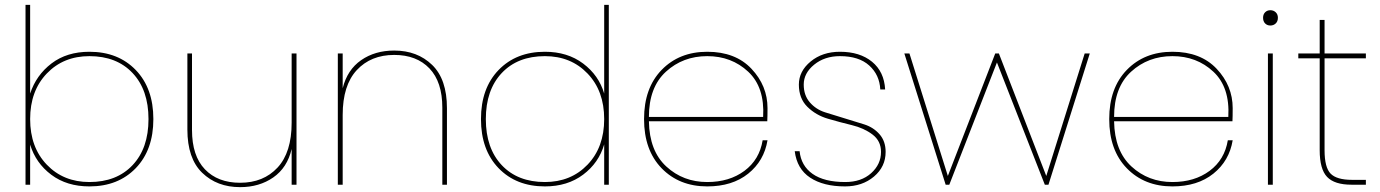

<svg xmlns="http://www.w3.org/2000/svg" viewBox="-20 -760 5680 790"><path d="M104 -375Q129 -451 192 -499Q255 -547 348 -547Q466 -547 538.5 -472Q611 -397 611 -270Q611 -143 538.5 -68Q466 7 348 7Q255 7 191 -41Q127 -89 104 -165V0H85V-740H104ZM348 -529Q241 -529 172.5 -457.5Q104 -386 104 -270Q104 -154 172.5 -82.5Q241 -11 348 -11Q460 -11 525.5 -80.5Q591 -150 591 -270Q591 -390 525.5 -459.5Q460 -529 348 -529Z M1200 -540V0H1180V-147Q1162 -70 1104.5 -30Q1047 10 968 10Q873 10 812 -49Q751 -108 751 -227V-540H770V-225Q770 -119 823 -63.5Q876 -8 968 -8Q1064 -8 1122 -70.5Q1180 -133 1180 -255V-540Z M1800 0V-317Q1800 -423 1747 -478.5Q1694 -534 1602 -534Q1506 -534 1448 -471.5Q1390 -409 1390 -287V0H1370V-540H1390V-397Q1409 -473 1466 -512.5Q1523 -552 1602 -552Q1697 -552 1758 -493Q1819 -434 1819 -315V0Z M2222 -547Q2315 -547 2379.5 -498.5Q2444 -450 2466 -375V-740H2485V0H2466V-166Q2444 -90 2379.5 -41.5Q2315 7 2222 7Q2104 7 2031.5 -68Q1959 -143 1959 -270Q1959 -397 2031.5 -472Q2104 -547 2222 -547ZM2222 -529Q2110 -529 2044.5 -459.5Q1979 -390 1979 -270Q1979 -150 2044.5 -80.5Q2110 -11 2222 -11Q2329 -11 2397.5 -82.5Q2466 -154 2466 -270Q2466 -386 2397.5 -457.5Q2329 -529 2222 -529Z M2650 -279H3120Q3127 -401 3058.5 -465Q2990 -529 2890 -529Q2790 -529 2720 -465Q2650 -401 2650 -279ZM3138 -183Q3124 -98 3058.5 -45.5Q2993 7 2890 7Q2775 7 2702.5 -67.5Q2630 -142 2630 -270Q2630 -398 2702.5 -472.5Q2775 -547 2890 -547Q3006 -547 3072 -477Q3138 -407 3138 -315Q3138 -279 3137 -261H2650Q2652 -139 2721.5 -75Q2791 -11 2890 -11Q2981 -11 3043 -57Q3105 -103 3118 -183Z M3624 -135Q3624 -74 3576 -33.5Q3528 7 3457 7Q3368 7 3313.5 -29Q3259 -65 3250 -138H3270Q3276 -78 3323.5 -44.5Q3371 -11 3458 -11Q3524 -11 3564.5 -47.5Q3605 -84 3605 -135Q3605 -180 3570 -206.5Q3535 -233 3485.5 -245Q3436 -257 3386.5 -271.5Q3337 -286 3302 -320.5Q3267 -355 3267 -412Q3267 -467 3315.5 -507Q3364 -547 3436 -547Q3518 -547 3568 -506Q3618 -465 3622 -392H3602Q3599 -452 3556.5 -490.5Q3514 -529 3436 -529Q3373 -529 3330 -494Q3287 -459 3287 -412Q3287 -368 3312 -339Q3337 -310 3374.5 -298Q3412 -286 3455.5 -273Q3499 -260 3536.5 -248Q3574 -236 3599 -207.5Q3624 -179 3624 -135Z M3871 0 3701 -540H3722L3880 -36L4075 -540H4090L4285 -36L4443 -540H4464L4294 0H4279L4082 -503L3886 0Z M4564 -279H5034Q5041 -401 4972.5 -465Q4904 -529 4804 -529Q4704 -529 4634 -465Q4564 -401 4564 -279ZM5052 -183Q5038 -98 4972.5 -45.5Q4907 7 4804 7Q4689 7 4616.5 -67.5Q4544 -142 4544 -270Q4544 -398 4616.5 -472.5Q4689 -547 4804 -547Q4920 -547 4986 -477Q5052 -407 5052 -315Q5052 -279 5051 -261H4564Q4566 -139 4635.5 -75Q4705 -11 4804 -11Q4895 -11 4957 -57Q5019 -103 5032 -183Z M5197 0V-540H5217V0ZM5177 -687Q5177 -701 5185.5 -709.5Q5194 -718 5207 -718Q5220 -718 5229 -709.5Q5238 -701 5238 -687Q5238 -672 5229 -663.5Q5220 -655 5207 -655Q5194 -655 5185.5 -663.5Q5177 -672 5177 -687Z M5410 -142V-520H5322V-540H5410V-678H5430V-540H5600V-520H5430V-142Q5430 -71 5455 -45.5Q5480 -20 5543 -20H5600V0H5541Q5471 0 5440.5 -32Q5410 -64 5410 -142Z"/></svg>

Font: SVN-Poppins Thin
Style: Regular
Weight: 100
Designer: Ninad Kale (Devanagari), Jonny Pinhorn (Latin)
Foundry: Indian Type Foundry
Version: Version 3.002 2017